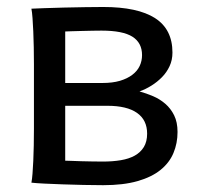

<svg xmlns="http://www.w3.org/2000/svg" viewBox="-20 -528 580 555"><path d="M168.5 -63.5Q173.3 -63.5 185.8 -63Q198.2 -62.5 213.9 -62Q229.5 -61.5 246.8 -61.3Q264.2 -61 278.3 -61Q305.7 -61 329.1 -64.9Q352.5 -68.8 369.4 -78.1Q386.2 -87.4 395.8 -103Q405.3 -118.7 405.3 -141.6Q405.3 -181.2 376 -201.7Q346.7 -222.2 290.5 -222.2H168.5ZM493.2 -146.5Q493.2 -113.8 481.4 -85.7Q469.7 -57.6 444.1 -36.9Q418.5 -16.1 377.4 -4.4Q336.4 7.3 278.3 7.3Q252.4 7.3 221.4 6.6Q190.4 5.9 161.1 4.9Q131.8 3.9 107.7 2.7Q83.5 1.5 70.8 0Q72.8 -10.3 74 -26.4Q75.2 -42.5 76.2 -63Q77.1 -83.5 77.6 -107.2Q78.1 -130.9 78.1 -156.2V-341.8Q78.1 -366.7 77.6 -391.4Q77.1 -416 76.2 -437.3Q75.2 -458.5 74 -475.6Q72.8 -492.7 70.8 -502.9Q82 -503.4 107.7 -504.4Q133.3 -505.4 164.1 -506.1Q194.8 -506.8 225.8 -507.3Q256.8 -507.8 278.3 -507.8Q377.9 -507.8 428.2 -475.6Q478.5 -443.4 478.5 -376Q478.5 -354.5 470.2 -336.7Q461.9 -318.8 448.2 -304.9Q434.6 -291 417.7 -280.5Q400.9 -270 383.3 -263.7Q402.8 -258.3 422.4 -250Q441.9 -241.7 457.8 -228Q473.6 -214.4 483.4 -194.6Q493.2 -174.8 493.2 -146.5ZM168.5 -288.1H275.9Q305.2 -288.1 326.7 -294.4Q348.1 -300.8 362.5 -311.8Q377 -322.8 383.8 -337.4Q390.6 -352.1 390.6 -368.7Q390.6 -404.3 362.8 -421.9Q335 -439.5 273.4 -439.5Q263.7 -439.5 248 -439.2Q232.4 -439 216.6 -438.5Q200.7 -438 187.3 -437.7Q173.8 -437.5 168.5 -437Z"/></svg>

Font: Andika FrenchTight
Style: Regular
Weight: 400
Designer: Victor Gaultney, Annie Olsen, Julie Remington, Don Collingsworth, Eric Hays, Becca Hirsbrunner
Foundry: SIL International
Version: Version 5.000 ; Dig1 Dig4Opn Dig7 LnSpcTght